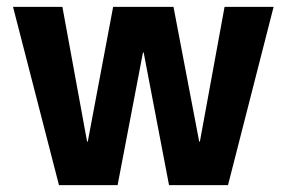

<svg xmlns="http://www.w3.org/2000/svg" viewBox="-20 -540 837 560"><path d="M152 0 18 -520H162L234 -127H236L310 -520H486L561 -127H563L635 -520H778L645 0H473L399 -387H397L323 0Z"/></svg>

Font: M PLUS 1
Style: Bold
Weight: 700
Designer: Coji Morishita
Foundry: UNDERFOREST DESIGN
Version: Version 1.001